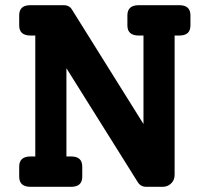

<svg xmlns="http://www.w3.org/2000/svg" viewBox="-20 -720 797 740"><path d="M671 -700Q714 -700 714 -661V-622Q714 -583 671 -583H653V-46Q653 -26 639.5 -13Q626 0 607 0H544Q522 0 511 -18L236 -457V-117H254Q297 -117 297 -78V-39Q297 0 254 0H98Q54 0 54 -39V-78Q54 -117 98 -117H116V-583H98Q54 -583 54 -622V-661Q54 -700 97 -700H225Q248 -700 258 -682L533 -242V-583H515Q471 -583 471 -622V-661Q471 -700 515 -700Z"/></svg>

Font: Solway
Style: Bold
Weight: 700
Designer: Mariya V. Pigoulevskaya
Foundry: The Northern Block Ltd.
Version: Version 1.000;hotconv 1.0.109;makeotfexe 2.5.65596